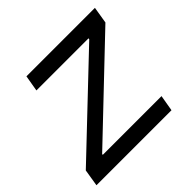

<svg xmlns="http://www.w3.org/2000/svg" viewBox="-147 -655 789 789"><g transform="rotate(-45 248.0 -260.0)"><path d="M2 -74 393 -445 394 -450H91L103 -520H501L489 -447L97 -74V-70H438L426 0H-10Z"/></g></svg>

Font: Fixel Italic Variable 20240409 Display Thin
Style: Italic
Weight: 100
Italic angle: -10°
Designer: AlfaBravo + MacPaw
Foundry: Kyrylo Tkachov, Marchela Mozhyna, Serhii Makarenko, Maria Weinstein, Zakhar Kryvoshyya
Version: Version 1.211;Glyphs 3.2 (3225)